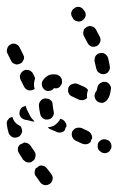

<svg xmlns="http://www.w3.org/2000/svg" viewBox="67 -411 344 558"><g transform="rotate(-90 239.0 -132.0)"><path d="M74 7Q77 15 85 18Q88 20 92 20Q96 20 100 19Q104 17 107 15Q110 12 111 8Q115 0 112 -8Q109 -15 102 -19Q98 -20 94 -20Q90 -21 86 -19Q82 -18 80 -15Q77 -12 75 -9V-8Q71 -1 74 7ZM272 15Q265 20 257 18Q238 16 227 7Q224 4 222 1Q220 -2 219 -6Q219 -10 220 -14Q221 -18 223 -21Q229 -28 237 -29Q245 -30 252 -25Q253 -24 255 -23Q259 -22 263 -21Q267 -21 271 -18Q274 -16 276 -13Q278 -11 278 -9Q279 -7 280 -5Q280 -2 280 1Q280 1 280 1Q280 1 280 2Q279 10 272 15ZM362 0Q366 -7 363 -15Q363 -17 362 -19Q361 -21 359 -23Q356 -26 354 -27Q350 -29 346 -29Q342 -30 339 -29Q328 -26 318 -24Q314 -23 311 -21Q308 -19 306 -15Q303 -12 303 -8Q302 -4 303 0Q304 8 311 12Q318 17 326 15Q338 13 350 10Q358 7 362 0ZM441 -36Q444 -44 440 -51Q439 -53 438 -54Q436 -57 434 -59Q431 -61 428 -61Q424 -63 420 -62Q416 -62 413 -60Q403 -55 394 -50Q390 -48 387 -45Q385 -42 383 -39Q382 -35 382 -31Q383 -27 384 -23Q388 -16 396 -13Q403 -10 411 -14Q421 -19 432 -25Q439 -29 441 -36ZM100 -64 109 -84Q113 -91 120 -94Q128 -97 136 -94Q139 -92 142 -89Q145 -86 146 -82Q147 -79 147 -75Q147 -71 146 -67L137 -48Q134 -42 128 -39Q123 -36 116 -36Q114 -38 111 -39Q108 -40 105 -41Q100 -46 99 -52Q98 -58 100 -64ZM227 -67Q227 -71 228 -74L238 -95Q239 -98 242 -101Q245 -104 249 -105Q252 -107 256 -106Q260 -106 264 -105Q272 -101 274 -93Q277 -86 274 -78L265 -58Q263 -55 261 -52Q259 -50 256 -48Q253 -49 251 -50Q243 -52 234 -51Q234 -51 233 -51Q231 -53 230 -55Q229 -57 228 -59Q226 -63 227 -67ZM498 -74Q499 -82 494 -88Q490 -95 481 -97Q473 -98 467 -93L464 -92Q457 -87 456 -79Q454 -70 459 -64Q464 -57 472 -55Q480 -54 487 -59L489 -61Q496 -65 498 -74ZM134 -139 135 -140 143 -159Q144 -161 145 -162Q146 -164 148 -165Q148 -162 149 -159Q150 -151 155 -144Q160 -137 167 -132Q170 -130 173 -129L171 -124V-123Q168 -117 162 -114Q157 -110 150 -111Q148 -113 145 -114Q142 -115 139 -116Q134 -121 133 -127Q132 -133 134 -139ZM254 -160Q252 -168 257 -174Q262 -181 270 -182Q278 -184 285 -179Q295 -172 300 -161Q302 -156 302 -150Q302 -144 301 -138Q299 -134 297 -131Q295 -128 291 -126Q288 -124 284 -124Q280 -123 276 -124Q275 -124 275 -124Q274 -125 274 -125Q274 -125 273 -125Q273 -125 272 -126Q266 -129 263 -134Q260 -140 262 -147Q255 -152 254 -160ZM232 -173Q231 -181 225 -186Q219 -191 211 -191Q199 -190 186 -187Q178 -185 174 -179Q169 -172 171 -164Q172 -155 179 -151Q186 -146 194 -148Q204 -150 214 -151Q220 -151 224 -154Q229 -158 231 -163Q231 -168 232 -172Q232 -173 232 -173ZM36 -178Q38 -184 36 -190Q33 -193 31 -196Q30 -198 29 -200Q27 -201 24 -202Q22 -203 20 -203Q16 -204 12 -203Q8 -202 5 -199Q-5 -192 -12 -187Q-18 -183 -20 -174Q-21 -166 -16 -159Q-14 -156 -11 -154Q-7 -152 -3 -151Q1 -151 4 -151Q8 -152 12 -155Q18 -159 29 -168Q34 -172 36 -178ZM100 -221Q102 -224 103 -228Q103 -230 104 -232Q104 -233 103 -235Q100 -240 98 -246Q96 -248 93 -250Q90 -251 88 -252Q84 -252 80 -252Q76 -251 73 -249Q64 -243 54 -237Q51 -234 49 -231Q47 -228 46 -224Q46 -220 46 -216Q47 -212 50 -209Q54 -202 63 -201Q71 -199 78 -204Q86 -210 94 -215Q98 -217 100 -221ZM283 -204Q287 -203 291 -202L304 -208Q308 -210 310 -213Q313 -216 314 -220Q315 -224 315 -228Q315 -232 313 -235Q311 -239 308 -241Q305 -244 301 -245Q298 -247 294 -246Q290 -246 286 -244L266 -234Q259 -230 256 -223Q254 -215 257 -208Q257 -208 257 -207Q257 -207 258 -206Q258 -206 259 -205Q259 -204 260 -203Q263 -204 266 -205Q275 -206 283 -204ZM180 -216 200 -226Q205 -228 210 -229Q209 -236 205 -241Q200 -246 193 -247Q185 -249 178 -244Q172 -239 170 -231Q169 -223 166 -213Q165 -211 165 -208Q165 -206 165 -203Q166 -205 168 -206Q173 -212 180 -216ZM342 -272 362 -282Q369 -286 377 -283Q385 -281 389 -273Q393 -266 390 -258Q387 -250 380 -247L360 -237Q356 -235 352 -234Q348 -234 345 -235Q341 -237 338 -239Q335 -241 334 -244Q333 -245 333 -245Q333 -246 333 -246Q329 -254 332 -261Q335 -269 342 -272ZM129 -242Q121 -246 119 -254Q118 -257 118 -261Q118 -265 120 -269Q122 -272 125 -275Q128 -278 132 -279Q145 -283 156 -284Q160 -285 164 -284Q168 -283 171 -280Q174 -278 176 -275Q177 -272 178 -268Q171 -266 165 -262Q158 -257 154 -249Q152 -246 150 -243Q147 -242 144 -241Q136 -238 129 -242Z"/></g></svg>

Font: FRB American Cursive Dashed
Style: Bold Italic
Weight: 700
Italic angle: -25°
Version: Version 2.0;Modular Font Editor K font №1